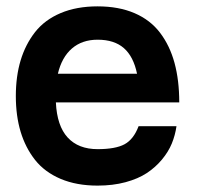

<svg xmlns="http://www.w3.org/2000/svg" viewBox="-20 -560 623 604"><path d="M287.1 -435.1Q238.3 -435.1 206.3 -407.5Q174.3 -379.9 162.1 -328.1H411.1Q399.9 -382.3 369.6 -408.7Q339.4 -435.1 287.1 -435.1ZM287.1 23.9Q220.7 23.9 170.7 2.7Q120.6 -18.6 90.3 -56.9Q60.1 -95.2 44.9 -145.5Q29.8 -195.8 29.8 -257.8Q29.8 -319.8 44.9 -370.1Q60.1 -420.4 90.3 -459Q120.6 -497.6 170.7 -518.8Q220.7 -540 287.1 -540Q353.5 -540 403.3 -518.6Q453.1 -497.1 483.6 -456.8Q514.2 -416.5 529.1 -361.8Q543.9 -307.1 543.9 -237.8H155.8Q159.2 -164.1 192.9 -127.4Q226.6 -90.8 287.1 -90.8Q343.3 -90.8 371.8 -106.2Q400.4 -121.6 416 -163.1H535.2Q531.2 -134.8 520.5 -108.6Q509.8 -82.5 489.5 -58.1Q469.2 -33.7 441.9 -15.6Q414.6 2.4 374.8 13.2Q335 23.9 287.1 23.9Z"/></svg>

Font: Miedinger*
Style: Bold
Weight: 700
Version: Version 001.000